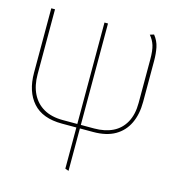

<svg xmlns="http://www.w3.org/2000/svg" viewBox="-107 -595 807 896"><g transform="rotate(15 296.0 -147.0)"><path d="M527 -506 508 -500Q525 -480 532.5 -456Q540 -432 540 -389V-179Q540 -123 519 -85Q498 -47 460 -28.5Q422 -10 370 -10H306V-500H289V-10H219Q164 -10 126.5 -31.5Q89 -53 69.5 -92.5Q50 -132 50 -186V-500H32V-189Q32 -98 78.5 -45.5Q125 7 219 7H289V206L306 212V7H370Q434 7 475.5 -17Q517 -41 538 -85Q559 -129 559 -189V-387Q559 -422 553 -451.5Q547 -481 527 -506Z"/></g></svg>

Font: Advent Pro Thin
Style: Regular
Weight: 250
Version: Version 3.000